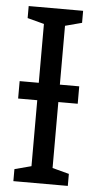

<svg xmlns="http://www.w3.org/2000/svg" viewBox="-52 -747 394 780"><g transform="rotate(5 145.0 -357.0)"><path d="M255 -714V-665L187 -647V-407H266V-336H187V-67L255 -49V0H33V-49L101 -67V-336H23V-407H101V-647L33 -665V-714Z"/></g></svg>

Font: Noto Sans Display Condensed
Style: Regular
Weight: 400
Width: 3
Designer: Monotype Design Team
Foundry: Monotype Imaging Inc.
Version: Version 2.003